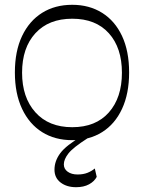

<svg xmlns="http://www.w3.org/2000/svg" viewBox="-20 -576 600 800"><path d="M281 8Q209 8 155.5 -25.5Q102 -59 72 -122.5Q42 -186 42 -274Q42 -363 72 -426Q102 -489 155.5 -522.5Q209 -556 281 -556Q352 -556 405.5 -522.5Q459 -489 488.5 -426Q518 -363 518 -274Q518 -186 488.5 -122.5Q459 -59 405.5 -25.5Q352 8 281 8ZM281 -46Q379 -46 433.5 -107.5Q488 -169 488 -273Q488 -377 433.5 -437.5Q379 -498 281 -498Q183 -498 127.5 -437.5Q72 -377 72 -273Q72 -170 127.5 -108Q183 -46 281 -46ZM297 204Q258 204 232.5 184.5Q207 165 207 131Q207 95 231 62.5Q255 30 323 -10L345 0Q284 39 265 63.5Q246 88 246 109Q246 128 262 139.5Q278 151 303 151Q327 151 344.5 144Q362 137 375 126L383 161Q373 180 351 192Q329 204 297 204Z"/></svg>

Font: Savate ExtraLight
Style: Regular
Weight: 200
Designer: Max Esnée
Foundry: Plomb Type
Version: Version 2.000